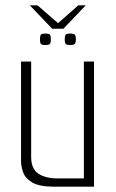

<svg xmlns="http://www.w3.org/2000/svg" viewBox="-20 -701 436 721"><path d="M92 -681H121L198 -614L274 -681H302L218 -593H176ZM243 -532Q228 -532 225.5 -537.5Q223 -543 223 -553Q223 -564 225.5 -569.5Q228 -575 243 -575Q259 -575 262 -569.5Q265 -564 265 -553Q265 -543 262 -537.5Q259 -532 243 -532ZM150 -532Q135 -532 132.5 -537.5Q130 -543 130 -553Q130 -564 132.5 -569.5Q135 -575 150 -575Q166 -575 168.5 -569.5Q171 -564 171 -553Q171 -543 168.5 -537.5Q166 -532 150 -532ZM182 0Q129 0 102.5 -15Q76 -30 67.5 -52.5Q59 -75 59 -97V-470H97V-112Q97 -67 124 -49Q151 -31 196 -31H295V-470H333V0Z"/></svg>

Font: Smooch Sans Light
Style: Regular
Weight: 300
Designer: Robert E. Leuschke
Foundry: Robert E. Leuschke
Version: Version 1.010; ttfautohint (v1.8.3)